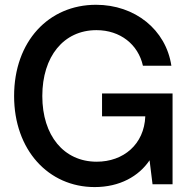

<svg xmlns="http://www.w3.org/2000/svg" viewBox="-20 -759 784 791"><path d="M370.1 11.7C473.1 11.7 551.8 -32.7 596.2 -98.6L608.4 0H690.9V-374H400.4V-279.8H578.6C574.2 -164.1 488.3 -92.8 378.4 -92.8C242.7 -92.8 154.3 -200.7 154.3 -363.3C154.3 -526.4 242.2 -634.8 377.4 -634.8C475.6 -634.8 549.3 -575.7 568.8 -488.3H686C663.6 -637.2 535.6 -739.3 375.5 -739.3C180.7 -739.3 38.1 -588.9 38.1 -363.3C38.1 -141.6 179.2 11.7 370.1 11.7Z"/></svg>

Font: Raveo Display Display Medium
Style: Regular
Weight: 500
Designer: Jakub Foglar, Rasmus Andersson (Inter)
Foundry: Jakubfoglar.com
Version: Version 1.100;Glyphs 3.2.3 (3260)